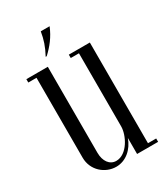

<svg xmlns="http://www.w3.org/2000/svg" viewBox="-163 -712 690 791"><g transform="rotate(-30 182.5 -316.5)"><path d="M132 -535C162 -563 187 -594 204 -636H162C156 -600 147 -572 127 -535ZM353 -16H314V-495H214V-479H253V-131C253 -90 218 -18 165 -18C134 -18 114 -46 114 -86V-495H12V-479H51V-99C51 -38 101 3 153 3C200 3 237 -31 253 -76V0H353Z"/></g></svg>

Font: Emberly
Style: Regular
Weight: 400
Designer: Rajesh Rajput
Foundry: Rajesh Rajput
Version: Version 1.000